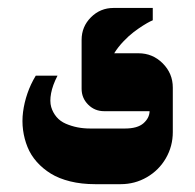

<svg xmlns="http://www.w3.org/2000/svg" viewBox="-20 -366 491 483"><path d="M219 97.3H283.7Q319.3 97.3 349.5 79.8Q379.7 62.3 397.2 32.2Q414.7 2 414.7 -33.7V-145.7Q414.7 -181.3 389.3 -206.7Q364 -232 328.3 -232H267.3Q277 -247.7 290.5 -261.8Q304 -276 316.3 -285.3Q328.7 -294.7 339.8 -301.7Q351 -308.7 357.7 -312L364.3 -315V-346H265.7Q232.3 -346 208.8 -322.5Q185.3 -299 185.3 -265.7V-142.7Q185.3 -119.3 201.8 -102.8Q218.3 -86.3 242 -86.3H356.3Q356 -69.3 341 -56Q326 -42.7 294.3 -42.7H207Q190 -42.7 174.8 -45.7Q159.7 -48.7 145.5 -54.8Q131.3 -61 122.2 -71.8Q113 -82.7 108.8 -96.8Q104.7 -111 108.5 -131.3Q112.3 -151.7 124.7 -175.7H70Q57 -154.3 49 -131Q41 -107.7 38 -84.5Q35 -61.3 38 -38.8Q41 -16.3 49.2 3.8Q57.3 24 72.5 41.2Q87.7 58.3 108 70.8Q128.3 83.3 156.7 90.3Q185 97.3 219 97.3Z"/></svg>

Font: Jomhuria
Style: Regular
Weight: 400
Designer: Arabic design by Kourosh Beigpour, Latin design by Eben Sorkin, engineering by Lasse Fister and Khaled Hosney
Version: Version 1.0000